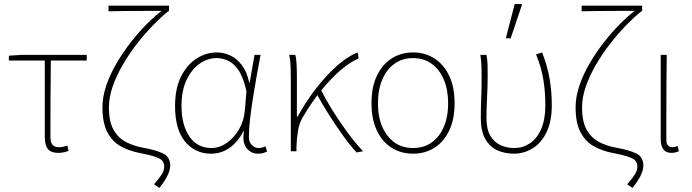

<svg xmlns="http://www.w3.org/2000/svg" viewBox="-20 -750 3430 952"><path d="M270 8Q245 8 230 -0.5Q215 -9 208.5 -27.5Q202 -46 202 -76V-450H24V-474L90 -478H410V-450H232Q231 -354 230.5 -260Q230 -166 230 -70Q230 -45 240 -32.5Q250 -20 272 -20Q283 -20 294 -22.5Q305 -25 314 -28L320 -2Q313 1 299 4.5Q285 8 270 8Z M770 182 744 164Q774 128 784 111.5Q794 95 794 74Q794 58 784.5 47Q775 36 748.5 27Q722 18 670 8Q619 -2 578 -25Q537 -48 512.5 -94Q488 -140 488 -218Q488 -271 507.5 -327.5Q527 -384 559.5 -439Q592 -494 631 -543.5Q670 -593 709 -632Q748 -671 781 -696Q748 -696 699 -696Q650 -696 601 -695.5Q552 -695 518 -694V-722H818V-694H814Q779 -666 738.5 -624.5Q698 -583 659.5 -533.5Q621 -484 589.5 -430Q558 -376 539 -322Q520 -268 520 -218Q520 -147 543 -106.5Q566 -66 604.5 -46Q643 -26 688 -18Q754 -6 789 11Q824 28 824 72Q824 91 811.5 118.5Q799 146 770 182Z M1026 12Q948 12 898 -47.5Q848 -107 848 -225Q848 -310 877 -369Q906 -428 953.5 -459Q1001 -490 1056 -490Q1088 -490 1120.5 -475.5Q1153 -461 1178.5 -428Q1204 -395 1216 -340H1218L1242 -478H1272Q1262 -426 1252 -370Q1242 -314 1233.5 -259.5Q1225 -205 1219.5 -156.5Q1214 -108 1214 -70Q1214 -46 1228.5 -31Q1243 -16 1262 -16Q1271 -16 1280.5 -18.5Q1290 -21 1297 -24L1304 2Q1297 5 1286 8.5Q1275 12 1260 12Q1224 12 1202 -16.5Q1180 -45 1190 -100H1188Q1127 12 1026 12ZM1028 -16Q1068 -16 1104.5 -41.5Q1141 -67 1165.5 -109.5Q1190 -152 1194 -202L1202 -298Q1186 -370 1160.5 -405Q1135 -440 1107 -451Q1079 -462 1054 -462Q1009 -462 969.5 -434Q930 -406 905 -353.5Q880 -301 880 -225Q880 -131 919 -73.5Q958 -16 1028 -16Z M1422 0V-360Q1422 -389 1421 -420Q1420 -451 1414 -478H1444Q1449 -462 1450.5 -432Q1452 -402 1452 -372V-172H1456Q1496 -246 1547.5 -312Q1599 -378 1653 -425.5Q1707 -473 1754 -490L1758 -460Q1717 -443 1670 -403Q1623 -363 1574.5 -304Q1526 -245 1482 -170Q1464 -140 1457.5 -101.5Q1451 -63 1450 -22V0ZM1748 6Q1715 -30 1678.5 -81Q1642 -132 1608 -186Q1574 -240 1550 -285L1572 -303Q1596 -255 1629.5 -201.5Q1663 -148 1701.5 -95.5Q1740 -43 1780 0Z M2028 12Q1969 12 1922.5 -17Q1876 -46 1849 -102Q1822 -158 1822 -238Q1822 -319 1849 -375Q1876 -431 1922.5 -460.5Q1969 -490 2028 -490Q2087 -490 2133.5 -460.5Q2180 -431 2207 -375Q2234 -319 2234 -238Q2234 -158 2207 -102Q2180 -46 2133.5 -17Q2087 12 2028 12ZM2028 -16Q2108 -16 2155 -77Q2202 -138 2202 -238Q2202 -305 2180.5 -355.5Q2159 -406 2120 -434Q2081 -462 2028 -462Q1975 -462 1936 -434Q1897 -406 1875.5 -355.5Q1854 -305 1854 -238Q1854 -138 1901.5 -77Q1949 -16 2028 -16Z M2528 12Q2483 12 2445.5 -5Q2408 -22 2386 -61Q2364 -100 2364 -165Q2364 -214 2366 -262.5Q2368 -311 2368 -360Q2368 -389 2367.5 -415.5Q2367 -442 2362 -478H2392Q2397 -453 2397.5 -427.5Q2398 -402 2398 -372Q2398 -323 2395 -265.5Q2392 -208 2392 -166Q2392 -109 2411.5 -76.5Q2431 -44 2462.5 -30Q2494 -16 2530 -16Q2572 -16 2607 -39Q2642 -62 2663 -109.5Q2684 -157 2684 -230Q2684 -292 2674.5 -353Q2665 -414 2638 -480L2668 -490Q2694 -424 2705 -360Q2716 -296 2716 -229Q2716 -148 2690 -94.5Q2664 -41 2621 -14.5Q2578 12 2528 12ZM2488 -560 2532 -730H2566L2568 -726L2512 -560Z M3116 182 3090 164Q3120 128 3130 111.5Q3140 95 3140 74Q3140 58 3130.5 47Q3121 36 3094.5 27Q3068 18 3016 8Q2965 -2 2924 -25Q2883 -48 2858.5 -94Q2834 -140 2834 -218Q2834 -271 2853.5 -327.5Q2873 -384 2905.5 -439Q2938 -494 2977 -543.5Q3016 -593 3055 -632Q3094 -671 3127 -696Q3094 -696 3045 -696Q2996 -696 2947 -695.5Q2898 -695 2864 -694V-722H3164V-694H3160Q3125 -666 3084.5 -624.5Q3044 -583 3005.5 -533.5Q2967 -484 2935.5 -430Q2904 -376 2885 -322Q2866 -268 2866 -218Q2866 -147 2889 -106.5Q2912 -66 2950.5 -46Q2989 -26 3034 -18Q3100 -6 3135 11Q3170 28 3170 72Q3170 91 3157.5 118.5Q3145 146 3116 182Z M3310 8Q3293 8 3281 1Q3269 -6 3262.5 -21.5Q3256 -37 3256 -62V-478H3286Q3285 -406 3284.5 -336Q3284 -266 3284 -196.5Q3284 -127 3284 -56Q3284 -38 3292 -29Q3300 -20 3312 -20Q3319 -20 3325 -21.5Q3331 -23 3340 -26L3346 0Q3339 3 3330 5.5Q3321 8 3310 8Z"/></svg>

Font: Source Sans 3
Style: Regular
Weight: 200
Designer: Paul D. Hunt
Foundry: Adobe
Version: Version 3.046;hotconv 1.0.118;makeotfexe 2.5.65603